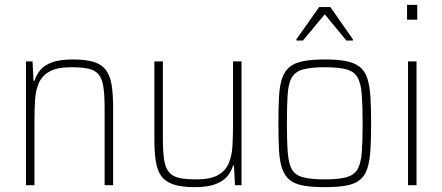

<svg xmlns="http://www.w3.org/2000/svg" viewBox="-20 -763 1822 791"><path d="M87 0V-510H114L118 -430H122Q130 -455 146.5 -475Q163 -495 195 -506.5Q227 -518 281 -518Q335 -518 367.5 -507.5Q400 -497 417 -473.5Q434 -450 440 -412Q446 -374 446 -320V0H411V-315Q411 -371 406 -404.5Q401 -438 386.5 -456Q372 -474 344.5 -480Q317 -486 273 -486Q216 -486 185 -469Q154 -452 140.5 -422Q127 -392 124.5 -351.5Q122 -311 122 -264V0Z M781 8Q728 8 695 -3Q662 -14 645 -37Q628 -60 622 -98Q616 -136 616 -190V-510H651V-195Q651 -140 656 -106Q661 -72 676 -54Q691 -36 718 -30Q745 -24 789 -24Q846 -24 877 -41Q908 -58 921.5 -88.5Q935 -119 937.5 -159.5Q940 -200 940 -246V-510H975V0H948L944 -81H940Q933 -56 916 -36Q899 -16 867 -4Q835 8 781 8Z M1318 8Q1264 8 1229 1.5Q1194 -5 1173.5 -21.5Q1153 -38 1142.5 -68Q1132 -98 1129.5 -143.5Q1127 -189 1127 -254Q1127 -319 1129.5 -365Q1132 -411 1142.5 -441Q1153 -471 1173.5 -487.5Q1194 -504 1229 -511Q1264 -518 1318 -518Q1372 -518 1406.5 -511Q1441 -504 1462 -487.5Q1483 -471 1493 -441Q1503 -411 1506 -365Q1509 -319 1509 -254Q1509 -189 1506 -143.5Q1503 -98 1493 -68Q1483 -38 1462 -21.5Q1441 -5 1406.5 1.5Q1372 8 1318 8ZM1317 -24Q1376 -24 1407.5 -33Q1439 -42 1453 -66Q1467 -90 1470.5 -135.5Q1474 -181 1474 -254Q1474 -327 1470.5 -373Q1467 -419 1453.5 -443.5Q1440 -468 1408 -477Q1376 -486 1318 -486Q1261 -486 1228.5 -477Q1196 -468 1182 -443.5Q1168 -419 1165 -373Q1162 -327 1162 -254Q1162 -181 1165.5 -135.5Q1169 -90 1182 -66Q1195 -42 1227.5 -33Q1260 -24 1317 -24ZM1201 -596V-601L1295 -734H1341L1434 -601V-596H1407L1318 -704L1228 -596Z M1657 -682V-743H1699V-682ZM1661 0V-510H1696V0Z"/></svg>

Font: Saira SemiCondensed Thin
Style: Regular
Weight: 250
Width: 4
Designer: Hector Gatti with collaboration of the Omnibus-Type team
Foundry: Omnibus-Type
Version: Version 1.101